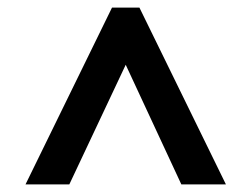

<svg xmlns="http://www.w3.org/2000/svg" viewBox="-20 -738 661 504"><path d="M274 -718H346L573 -254H456L310 -568L162 -254H47Z"/></svg>

Font: Noto Sans Bengali UI
Style: Bold
Weight: 700
Designer: Jelle Bosma - Monotype Design Team
Foundry: Monotype Imaging Inc.
Version: Version 2.003; ttfautohint (v1.8.4.7-5d5b)